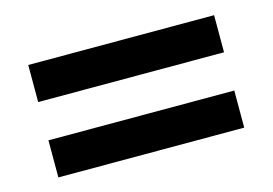

<svg xmlns="http://www.w3.org/2000/svg" viewBox="-52 -590 676 475"><g transform="rotate(-15 286.0 -352.0)"><path d="M47 -401V-496H523V-401ZM47 -208V-303H523V-208Z"/></g></svg>

Font: Noto Sans Kawi SemiBold
Style: Regular
Weight: 600
Designer: Fadhl Haqq
Version: Version 1.000